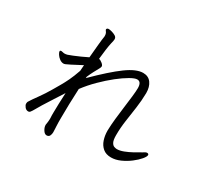

<svg xmlns="http://www.w3.org/2000/svg" viewBox="-161 -975 1321 1248"><g transform="rotate(30 500.0 -350.5)"><path d="M645 -179Q646 -217 651 -265Q656 -313 662.5 -361.5Q669 -410 673.5 -450.5Q678 -491 678 -513Q678 -535 670.5 -547.5Q663 -560 646 -560Q629 -560 594 -540Q559 -520 515.5 -485.5Q472 -451 428 -407.5Q384 -364 348 -316Q345 -257 343.5 -200Q342 -143 342 -96Q342 -80 342 -64.5Q342 -49 343 -35Q343 -28 344 -16Q345 -4 345 11Q345 25 339 37.5Q333 50 316 50Q301 49 289.5 30Q278 11 278 -5V-8Q280 -20 281.5 -31Q283 -42 283 -53V-59Q282 -68 282 -78.5Q282 -89 282 -100Q282 -132 283.5 -170Q285 -208 287 -250Q266 -217 241 -178.5Q216 -140 194 -104.5Q172 -69 159 -45Q155 -38 149.5 -31.5Q144 -25 136 -25Q120 -25 109.5 -38.5Q99 -52 99 -62Q99 -67 100 -72Q101 -77 104 -81Q118 -104 146.5 -143Q175 -182 203 -230Q218 -256 233 -281.5Q248 -307 264 -340.5Q280 -374 297 -423L300 -467Q247 -439 223.5 -427Q200 -415 192 -412Q184 -409 179 -409Q164 -409 149.5 -419.5Q135 -430 126 -444Q117 -458 117 -466Q117 -469 119 -471Q122 -473 128 -473Q133 -473 139 -471Q145 -469 152 -469Q163 -469 173 -472Q185 -476 207.5 -485Q230 -494 256.5 -506Q283 -518 305 -529Q310 -584 314 -627.5Q318 -671 322 -694V-701Q322 -711 319 -718Q317 -724 312 -730Q307 -736 307 -741Q307 -741 307.5 -741.5Q308 -742 308 -743Q311 -751 323 -751Q330 -751 345.5 -747Q361 -743 374.5 -735Q388 -727 388 -713V-710Q388 -702 382 -679Q377 -657 372.5 -624.5Q368 -592 364 -552Q375 -550 389.5 -538.5Q404 -527 404 -517Q404 -513 402 -508.5Q400 -504 397 -498Q388 -482 376 -459.5Q364 -437 353 -411Q353 -404 352 -400Q463 -510 535.5 -563Q608 -616 659 -616Q699 -616 720 -587Q741 -558 741 -513V-510Q740 -454 732 -398Q724 -342 716 -287Q708 -232 708 -177Q708 -141 716.5 -125Q725 -109 737 -105Q749 -101 757 -101Q779 -101 806.5 -111.5Q834 -122 862.5 -137.5Q891 -153 914 -167Q920 -171 927 -175Q934 -179 941 -179Q946 -179 950 -176Q953 -173 953 -169Q953 -157 934.5 -135Q916 -113 886 -90Q856 -67 820.5 -51Q785 -35 751 -35Q713 -35 689.5 -55Q666 -75 655.5 -107Q645 -139 645 -175Z"/></g></svg>

Font: Moon Stars Kai T
Style: Regular
Weight: 400
Designer: GuiWonder
Version: Version 1.101